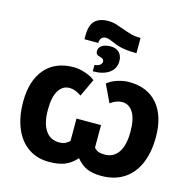

<svg xmlns="http://www.w3.org/2000/svg" viewBox="-152 -1276 1435 1437"><g transform="rotate(15 565.5 -557.0)"><path d="M775.9 -1064V-945.8H768.1Q725.6 -945.8 694.1 -950Q662.6 -954.1 637.7 -960.9Q612.8 -967.8 576.2 -984.4Q545.4 -998 526.9 -998Q504.4 -998 492.2 -984.1Q480 -970.2 480 -945.8H373V-976.1Q373 -1054.7 408.2 -1089.4Q443.4 -1124 511.2 -1124Q543.9 -1124 574.2 -1114.7Q604.5 -1105.5 635 -1094Q665.5 -1082.5 698.2 -1073.2Q731 -1064 769 -1064ZM769 -564.9Q721.7 -564.9 678.2 -530.8L612.8 -667Q643.6 -692.9 690.2 -708Q736.8 -723.1 778.8 -723.1Q922.4 -723.1 1000.7 -631.3Q1079.1 -539.6 1079.1 -376Q1079.1 -257.3 1041.5 -170.2Q1003.9 -83 931.6 -36.6Q859.4 9.8 757.8 9.8Q691.4 9.8 647 -9.5Q602.5 -28.8 564 -75.2Q522.5 -28.8 474.1 -9.5Q425.8 9.8 352.1 9.8Q259.3 9.8 190.9 -37.8Q122.6 -85.4 86.7 -172.6Q50.8 -259.8 50.8 -376Q50.8 -539.1 129.4 -631.1Q208 -723.1 352.1 -723.1Q391.6 -723.1 439.7 -707.5Q487.8 -691.9 517.1 -667L453.1 -530.8Q404.3 -564.9 360.8 -564.9Q307.6 -564.9 276.4 -514.9Q245.1 -464.8 245.1 -365.2Q245.1 -262.2 282.2 -206.5Q319.3 -150.9 388.2 -150.9Q418.5 -150.9 437 -160.6Q455.6 -170.4 469.2 -183.1V-356.9H659.2V-183.1Q672.4 -166.5 691.2 -158.7Q710 -150.9 742.2 -150.9Q809.6 -150.9 847.2 -205.6Q884.8 -260.3 884.8 -365.2Q884.8 -464.8 853.5 -514.9Q822.3 -564.9 769 -564.9ZM668 -855Q668 -796.4 621.8 -763.2Q575.7 -730 495.1 -730V-779.8Q523.9 -781.7 537.4 -793.9Q550.8 -806.2 550.8 -819.8Q550.8 -842.3 518.6 -849.1Q485.8 -855.5 485.8 -883.8Q485.8 -911.6 510.3 -928.2Q534.7 -944.8 577.1 -944.8Q621.6 -944.8 644.8 -919.9Q668 -895 668 -855Z"/></g></svg>

Font: Black Ops One [rus by aLiNcE]
Style: Regular
Weight: 400
Designer: James Grieshaber
Foundry: James Grieshaber
Version: Version 1.002;May 25, 2024;FontCreator 13.0.0.2680 64-bit